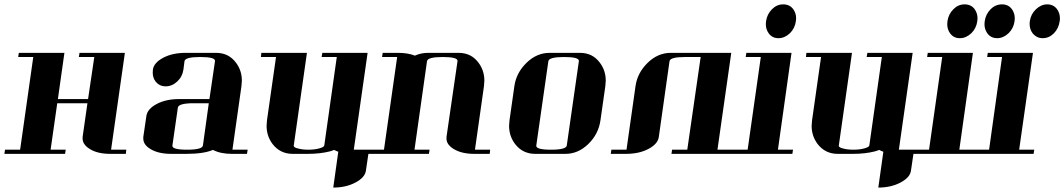

<svg xmlns="http://www.w3.org/2000/svg" viewBox="-20 -702 4856 876"><path d="M0 0 2.9 -19H71.8L131.8 -441.9H63L65.9 -460.9H273.9L244.1 -250H381.8L410.2 -441.9H339.8L342.8 -460.9H549.8L486.8 -19H556.2L554.2 0H483.9Q424.8 0 390.1 -22Q356.9 -42 356.9 -69.8V-77.1L378.9 -231H241.2L210.9 -19H279.8L276.9 0Z M633.8 -69.8V-77.1L647.9 -172.9Q652.3 -205.1 695.8 -228Q737.8 -250 796.9 -250H935.5L960.9 -422.9Q963.9 -441.9 893.6 -441.9Q824.7 -441.9 821.8 -422.9L816.9 -384.8Q812.5 -352.5 788.6 -330.1Q765.1 -308.1 735.8 -308.1Q707.5 -308.1 689.9 -330.1Q676.8 -346.7 676.8 -371.1Q676.8 -379.9 677.7 -384.8Q682.1 -416 725.6 -439Q767.6 -460.9 827.6 -460.9H965.8Q1023.4 -460.9 1056.6 -416Q1083.5 -380.4 1083.5 -334Q1083.5 -325.7 1081.5 -308.1L1040.5 -19H1109.9L1106.9 0H1037.6Q985.8 0 951.7 -18.1Q909.2 0 830.6 0H761.7Q702.6 0 666.5 -22Q633.8 -41.5 633.8 -69.8ZM766.6 -38.1Q763.7 -19 833.5 -19Q902.8 -19 905.8 -38.1L932.6 -231H863.8Q794.4 -231 791.5 -210.9Z M1170.4 -441.9 1172.4 -460.9H1380.4L1320.3 -38.1Q1319.3 -34.2 1324.2 -30.5Q1329.1 -26.9 1338.4 -24.9Q1358.4 -19 1387.2 -19Q1415 -19 1436.5 -24.9Q1458 -30.8 1459.5 -38.1L1516.6 -441.9H1447.3L1450.7 -460.9H1657.2L1594.2 -19H1663.6L1649.4 77.1Q1645 107.9 1601.6 130.9Q1558.1 153.8 1500.5 153.8L1523.4 -9.8Q1517.6 -11.2 1504.4 -18.1Q1497.1 -14.6 1484.4 -11.2Q1440.4 0 1384.3 0H1315.4Q1258.3 0 1223.6 -44.9Q1196.3 -81.1 1196.3 -127.9Q1196.3 -136.2 1198.2 -153.8L1239.3 -441.9Z M1660.2 0 1663.1 -19H1731.9L1792 -441.9H1723.1L1726.1 -460.9H1794.9Q1841.3 -460.9 1873 -448.2Q1900.4 -460.9 1934.1 -460.9H2072.3Q2129.9 -460.9 2163.1 -416Q2189.9 -380.4 2189.9 -334Q2189.9 -325.7 2188 -308.1L2147 -19H2216.3L2214.4 0H2144Q2086.4 0 2050.3 -22Q2017.1 -42 2017.1 -69.8V-77.1L2067.4 -422.9Q2070.3 -441.9 2000 -441.9Q1931.2 -441.9 1928.2 -422.9L1871.1 -19H1939.9L1937 0Z M2302.7 -127.9Q2302.7 -136.2 2304.7 -153.8L2326.7 -308.1Q2335 -369.6 2382.8 -416Q2429.2 -460.9 2487.8 -460.9H2626Q2683.6 -460.9 2716.8 -416Q2743.7 -380.4 2743.7 -334Q2743.7 -325.7 2741.7 -308.1L2719.7 -153.8Q2710.9 -90.3 2664.1 -44.9Q2617.7 0 2560.1 0H2421.9Q2364.7 0 2330.1 -44.9Q2302.7 -81.1 2302.7 -127.9ZM2426.8 -38.1Q2423.8 -19 2493.7 -19Q2563 -19 2565.9 -38.1L2621.1 -422.9Q2624 -441.9 2553.7 -441.9Q2484.9 -441.9 2481.9 -422.9Z M2766.6 0 2769.5 -19H2838.4L2879.4 -308.1Q2887.7 -369.6 2935.5 -416Q2981.9 -460.9 3040.5 -460.9H3316.4L3253.4 -19H3322.8L3320.8 0H3043.5L3046.4 -19H3115.7L3176.8 -441.9H3106.4Q3037.6 -441.9 3034.7 -422.9L2985.8 -77.1Q2981.4 -44.9 2937.5 -22Q2895.5 0 2835.4 0Z M3319.3 0 3322.3 -19H3391.1L3451.2 -441.9H3382.3L3385.3 -460.9H3591.3L3529.3 -19H3598.1L3595.2 0ZM3474.1 -591.8Q3474.1 -600.1 3475.1 -605Q3479.5 -637.2 3502.4 -660.2Q3524.4 -682.1 3553.2 -682.1Q3583 -682.1 3599.1 -660.2Q3612.3 -641.6 3612.3 -619.1Q3612.3 -610.8 3611.3 -606Q3606.9 -573.2 3584.5 -550.8Q3560.1 -527.8 3532.2 -527.8H3531.2Q3503.4 -527.8 3487.3 -549.8Q3474.1 -567.9 3474.1 -591.8Z M3657.2 -441.9 3659.2 -460.9H3867.2L3807.1 -38.1Q3806.2 -34.2 3811 -30.5Q3815.9 -26.9 3825.2 -24.9Q3845.2 -19 3874 -19Q3901.9 -19 3923.3 -24.9Q3944.8 -30.8 3946.3 -38.1L4003.4 -441.9H3934.1L3937.5 -460.9H4144L4081.1 -19H4150.4L4136.2 77.1Q4131.8 107.9 4088.4 130.9Q4044.9 153.8 3987.3 153.8L4010.3 -9.8Q4004.4 -11.2 3991.2 -18.1Q3983.9 -14.6 3971.2 -11.2Q3927.2 0 3871.1 0H3802.2Q3745.1 0 3710.4 -44.9Q3683.1 -81.1 3683.1 -127.9Q3683.1 -136.2 3685.1 -153.8L3726.1 -441.9Z M4147 0 4149.9 -19H4218.8L4278.8 -441.9H4210L4212.9 -460.9H4418.9L4356.9 -19H4425.8L4422.9 0ZM4301.8 -591.8Q4301.8 -600.1 4302.7 -605Q4307.1 -637.2 4330.1 -660.2Q4352.1 -682.1 4380.9 -682.1Q4410.6 -682.1 4426.8 -660.2Q4439.9 -641.6 4439.9 -619.1Q4439.9 -610.8 4439 -606Q4434.6 -573.2 4412.1 -550.8Q4387.7 -527.8 4359.9 -527.8H4358.9Q4331.1 -527.8 4314.9 -549.8Q4301.8 -567.9 4301.8 -591.8Z M4420.9 0 4423.8 -19H4492.7L4551.8 -441.9H4483.9L4486.8 -460.9H4692.9L4629.9 -19H4698.7L4695.8 0ZM4471.7 -591.8Q4471.7 -600.1 4472.7 -605Q4477.1 -637.2 4500 -660.2Q4522 -682.1 4551.8 -682.1Q4580.6 -682.1 4596.7 -660.2Q4609.9 -642.1 4609.9 -618.2Q4609.9 -609.9 4608.9 -605Q4604.5 -573.2 4582 -550.8Q4557.6 -527.8 4529.8 -527.8Q4501 -527.8 4484.9 -549.8Q4471.7 -568.4 4471.7 -591.8ZM4677.7 -592.8Q4677.7 -602.1 4678.7 -606Q4683.1 -637.7 4707 -660.2Q4730.5 -682.1 4757.8 -682.1Q4786.6 -682.1 4802.7 -660.2Q4815.9 -642.1 4815.9 -618.2Q4815.9 -609.9 4814.9 -606Q4810.5 -572.3 4788.1 -549.8Q4766.1 -527.8 4737.8 -527.8H4736.8Q4709.5 -527.8 4690.9 -550.8Q4677.7 -568.8 4677.7 -592.8Z"/></svg>

Font: Hjet
Style: Italic
Weight: 400
Designer: T. Christopher White
Version: Version 1.2